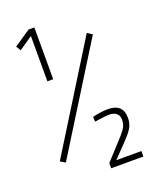

<svg xmlns="http://www.w3.org/2000/svg" viewBox="-162 -884 885 1087"><g transform="rotate(-20 280.0 -341.0)"><path d="M145 -478V-751L63 -695L46 -723L145 -790H180V-478ZM86 -10 56 -28 448 -659 478 -640ZM316 108V77L414 -30Q436 -53 452 -76Q468 -99 468 -129Q468 -156 451.5 -168.5Q435 -181 411 -181Q392 -181 365.5 -177.5Q339 -174 321 -171L319 -200Q336 -205 362.5 -209Q389 -213 412 -213Q457 -213 480 -192Q503 -171 503 -128Q503 -105 496 -86Q489 -67 475 -49Q461 -31 439 -8L359 75H510V108Z"/></g></svg>

Font: TitilliumWeb ExtraLight
Style: Regular
Weight: 400
Designer: Mohamed Gaber, Accademia di Belle Arti di Urbino and others
Foundry: Kief Type Foundry, Accademia di Belle Arti di Urbino and others
Version: Version 3.000; ttfautohint (v1.8.2)